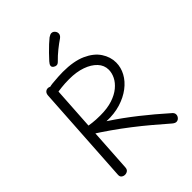

<svg xmlns="http://www.w3.org/2000/svg" viewBox="-287 -1154 1302 1302"><g transform="rotate(-45 364.5 -502.5)"><path d="M137 -738Q139 -755 148.5 -763.5Q158 -772 171 -772Q177 -772 184 -769.5Q191 -767 196.5 -763Q202 -759 205.5 -753Q209 -747 208 -738L163 -20Q162 -2 151 6Q140 14 126 14Q113 14 102 6Q91 -2 92 -20ZM195 -703Q186 -701 179.5 -703.5Q173 -706 167.5 -711Q162 -716 159 -722Q156 -728 156 -735Q156 -747 170.5 -758Q185 -769 218 -772Q252 -775 276 -776.5Q300 -778 321 -778Q425 -778 491.5 -748Q558 -718 590 -669.5Q622 -621 622 -567Q622 -520 598.5 -476.5Q575 -433 531 -399.5Q487 -366 427 -347.5Q367 -329 294 -332Q343 -300 387 -268Q431 -236 473.5 -202.5Q516 -169 559.5 -132.5Q603 -96 650 -54Q656 -48 658.5 -42Q661 -36 661 -30Q661 -21 656.5 -12.5Q652 -4 644 1.5Q636 7 626 7Q620 7 612.5 3.5Q605 0 597 -7Q549 -49 495 -94.5Q441 -140 384 -184Q327 -228 270.5 -267.5Q214 -307 162 -340L176 -399Q188 -397 218 -393Q248 -389 293 -389Q360 -389 408.5 -405Q457 -421 489 -447.5Q521 -474 536.5 -505.5Q552 -537 552 -568Q552 -611 521.5 -643.5Q491 -676 438.5 -694.5Q386 -713 317 -713Q294 -713 277 -712Q260 -711 241.5 -709Q223 -707 195 -703ZM323 -839Q312 -839 301.5 -846.5Q291 -854 291 -864Q291 -872 296 -879.5Q301 -887 307 -894Q325 -914 346.5 -936Q368 -958 389 -977.5Q410 -997 423 -1007Q432 -1013 439 -1016Q446 -1019 452 -1019Q462 -1019 469.5 -1013.5Q477 -1008 481.5 -1000Q486 -992 486 -983Q486 -965 468 -952Q441 -934 408 -907.5Q375 -881 345 -850Q334 -839 323 -839Z"/></g></svg>

Font: Playpen Sans Light
Style: Regular
Weight: 300
Designer: Laura Meseguer, Veronika Burian, José Scaglione
Foundry: TypeTogether
Version: Version 1.001